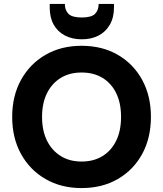

<svg xmlns="http://www.w3.org/2000/svg" viewBox="-20 -945 830 977"><path d="M395 12Q291 12 211.5 -34Q132 -80 87 -161.5Q42 -243 42 -350Q42 -457 87 -538.5Q132 -620 211.5 -666Q291 -712 395 -712Q500 -712 579.5 -666Q659 -620 703.5 -538.5Q748 -457 748 -350Q748 -243 703.5 -161.5Q659 -80 579.5 -34Q500 12 395 12ZM395 -123Q457 -123 502 -151Q547 -179 571.5 -229.5Q596 -280 596 -350Q596 -420 571.5 -470.5Q547 -521 502 -548.5Q457 -576 395 -576Q334 -576 289 -548.5Q244 -521 219 -470.5Q194 -420 194 -350Q194 -280 219 -229.5Q244 -179 289 -151Q334 -123 395 -123ZM396 -745Q347 -745 310 -764.5Q273 -784 253 -820Q233 -856 233 -907V-925H310Q310 -893 328.5 -874.5Q347 -856 396 -856Q445 -856 463.5 -874.5Q482 -893 482 -925H560V-907Q560 -856 539 -819.5Q518 -783 481.5 -764Q445 -745 396 -745Z"/></svg>

Font: DM Sans 28pt Black
Style: Regular
Weight: 900
Version: Version 4.004;gftools[0.9.30]